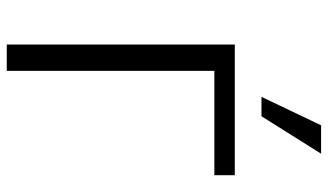

<svg xmlns="http://www.w3.org/2000/svg" viewBox="-216 -730 947 554"><g transform="rotate(90 257.0 -453.5)"><path d="M109 -658H486V-599H185V0H109ZM342 -907H424L316 -735H260Z"/></g></svg>

Font: LXGW Bright GB
Style: Regular
Weight: 400
Designer: Christian Thalmann (Catharsis Fonts)
Foundry: LXGW / Christian Thalmann (Catharsis Fonts) / Fontworks Inc.
Version: Version 5.510